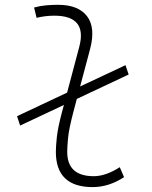

<svg xmlns="http://www.w3.org/2000/svg" viewBox="-20 -762 626 792"><path d="M63 -244.1 50.3 -282.7 256.8 -379.9 307.1 -569.3Q340.8 -697.3 204.1 -697.3Q167.5 -697.3 130.9 -688.5L120.6 -731Q145 -737.8 169.9 -740Q194.8 -742.2 219.7 -742.2Q302.7 -742.2 338.9 -695.3Q375 -648.4 351.6 -559.6L310.5 -405.3L497.6 -493.2L510.7 -454.6L296.9 -354L282.7 -300.3Q264.2 -230 260.7 -192.1Q257.3 -154.3 257.3 -138.2Q255.9 -35.2 366.7 -35.2Q416 -35.2 474.1 -72.3L491.7 -31.2Q428.7 9.8 362.3 9.8Q210.4 9.8 210.4 -135.7Q210.4 -157.2 214.4 -195.6Q218.3 -233.9 235.8 -300.3L243.7 -329.1Z"/></svg>

Font: Cascadia Mono NF ExtraLight
Style: Italic
Weight: 200
Italic angle: -10°
Monospace: yes
Designer: Aaron Bell
Foundry: Saja Typeworks
Version: Version 2404.023; ttfautohint (v1.8.4)